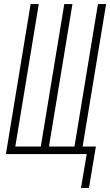

<svg xmlns="http://www.w3.org/2000/svg" viewBox="-20 -755 540 941"><path d="M377 166 405 0H9L130 -735H170L55 -37H180L295 -735H335L220 -37H345L460 -735H500L385 -37H450L416 166Z"/></svg>

Font: Iosevka Term Curly XLt Obl
Style: Regular
Weight: 200
Italic angle: -9°
Designer: Belleve Invis
Foundry: Belleve Invis
Version: Version 32.3.0